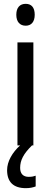

<svg xmlns="http://www.w3.org/2000/svg" viewBox="-20 -758 265 1001"><path d="M114 -738C84 -738 65 -719 65 -681C65 -644 84 -624 114 -624C143 -624 161 -644 161 -681C161 -719 144 -738 114 -738ZM85 117C85 78 102 44 147 0H154V-537H71V0H85C45 36 17 83 17 129C17 190 49 223 115 223C136 223 153 219 166 214V158C158 161 147 164 130 164C101 164 85 148 85 117Z"/></svg>

Font: Noto Sans Ethiopic Condensed
Style: Regular
Weight: 400
Width: 3
Designer: Monotype Design Team
Foundry: Monotype Imaging Inc.
Version: Version 2.102